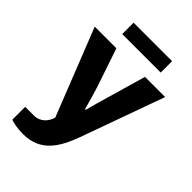

<svg xmlns="http://www.w3.org/2000/svg" viewBox="-261 -800 1097 1097"><g transform="rotate(45 287.0 -251.5)"><path d="M143 -608H454V-700H143ZM146 197C285 197 344 102 389 -21L571 -527H408L341 -295C330 -259 312 -194 302 -155H296C285 -196 266 -263 255 -296L177 -527H2L210 0C200 36 171 78 114 78H45V182C60 188 98 197 146 197Z"/></g></svg>

Font: Archivo ExtraBold
Style: Regular
Weight: 800
Designer: Hector Gatti
Foundry: Omnibus-Type
Version: Version 2.001